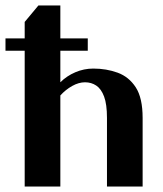

<svg xmlns="http://www.w3.org/2000/svg" viewBox="-30 -680 596 700"><path d="M60 0V-495H-10V-540H60V-600L110 -660H190V-540H290V-495H190V-380Q213 -403 244.5 -416.5Q276 -430 310 -430Q358 -430 399 -415Q440 -400 465 -361.5Q490 -323 490 -250V0H360V-250Q360 -300 349.5 -328Q339 -356 321 -368Q303 -380 280 -380Q257 -380 233 -366.5Q209 -353 190 -332V0Z"/></svg>

Font: El Messiri
Style: Regular
Weight: 400
Designer: Mohamed Gaber
Foundry: Kief Type Foundry
Version: Version 2.020